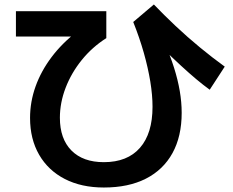

<svg xmlns="http://www.w3.org/2000/svg" viewBox="-20 -775 1040 856"><path d="M443 61Q343 61 269 23Q195 -15 154.5 -85Q114 -155 114 -249Q114 -321 138.5 -389.5Q163 -458 210 -520.5Q257 -583 325 -635L347 -612H51V-725H454V-605Q391 -565 344.5 -507.5Q298 -450 272.5 -383.5Q247 -317 247 -250Q247 -156 298.5 -104Q350 -52 443 -52Q548 -52 604 -116Q660 -180 660 -299Q660 -351 650 -412Q640 -473 621 -540Q602 -607 574 -677L666 -755Q710 -709 762.5 -659.5Q815 -610 871.5 -563.5Q928 -517 982 -478L915 -375Q886 -396 855 -422Q824 -448 786.5 -482.5Q749 -517 702 -563L713 -585Q739 -527 756 -473Q773 -419 781.5 -369Q790 -319 790 -272Q790 -167 749 -92.5Q708 -18 630.5 21.5Q553 61 443 61Z"/></svg>

Font: M PLUS 1 Code
Style: Bold
Weight: 700
Designer: Coji Morishita
Foundry: UNDERFOREST DESIGN
Version: Version 1.002